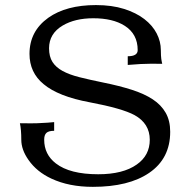

<svg xmlns="http://www.w3.org/2000/svg" viewBox="-20 -723 742 753"><path d="M344.2 9.8Q250.5 9.8 181.6 -22.5Q124 -49.3 91.8 -95.7Q63.5 -135.7 63.5 -175Q63.5 -214.4 58.1 -239.7Q70.8 -239.3 100.6 -239.3Q127 -239.3 145 -240.7Q155.8 -241.2 167.2 -241.9Q178.7 -242.7 192.4 -244.1V-210Q170.9 -210 162.1 -201.9Q153.3 -193.8 153.3 -175.3Q153.3 -117.2 199.2 -82Q253.9 -39.6 365.2 -39.6Q462.4 -39.6 516.1 -77.6Q567.4 -113.3 567.4 -174.8Q567.4 -238.3 507.8 -271.5Q459 -297.9 332 -321.8Q208.5 -344.7 150.9 -393.1Q95.7 -438.5 95.7 -511.7Q95.7 -600.6 169.4 -653.3Q239.7 -703.1 356.4 -703.1Q418.9 -703.1 466.6 -688Q514.2 -672.9 546.1 -648.2Q578.1 -623.5 594.5 -591.8Q610.8 -560.1 610.8 -526.4Q610.8 -514.2 611.3 -506.1Q611.8 -498 612.5 -492.2Q613.3 -486.3 614.3 -481.7Q615.2 -477.1 616.2 -472.7Q603.5 -473.1 573.2 -473.1Q535.6 -473.1 481 -468.3V-502.4Q520 -502.4 520 -526.4Q520 -589.8 468.8 -622.1Q422.4 -651.4 345.7 -651.4Q274.4 -651.4 226.1 -623Q172.4 -591.3 172.4 -533.7Q172.4 -501 185.8 -480Q199.2 -459 225.6 -444.6Q252 -430.2 291.7 -420.2Q331.5 -410.2 384.3 -399.4Q447.3 -386.7 496.3 -371.1Q545.4 -355.5 578.9 -333.5Q612.3 -311.5 629.9 -280.5Q647.5 -249.5 647.5 -206.1Q647.5 -101.1 564.9 -44.9Q484.9 9.8 344.2 9.8Z"/></svg>

Font: Almanac
Style: Regular
Weight: 400
Designer: Eden's Almanac
Version: Version 3.501;March 28, 2021;FontCreator 13.0.0.2683 64-bit